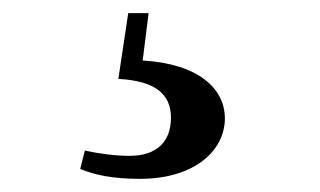

<svg xmlns="http://www.w3.org/2000/svg" viewBox="-20 -24 487 292"><path d="M160 96C216 99 240 119 240 155C240 191 219 213 177 213C156 213 132 210 109 205L102 233C124 242 151 248 193 248C276 248 322 205 322 156C322 111 282 73 197 68L206 -4H175Z"/></svg>

Font: Noto Serif KR
Style: Bold
Weight: 700
Designer: Ryoko NISHIZUKA 西塚涼子 (kana & ideographs); Frank Grießhammer (Latin, Greek & Cyrillic); Wenlong ZHANG 张文龙 (bopomofo); San
Foundry: Adobe
Version: Version 2.001;hotconv 1.1.0;makeotfexe 2.6.0